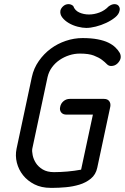

<svg xmlns="http://www.w3.org/2000/svg" viewBox="-20 -908 604 928"><path d="M505 -877Q520 -888 533 -888Q548 -888 554.5 -878Q561 -868 558 -857Q555 -839 536.5 -824Q518 -809 493.5 -797.5Q469 -786 443 -779.5Q417 -773 397 -773Q379 -773 355.5 -779Q332 -785 312.5 -796.5Q293 -808 281 -823.5Q269 -839 272 -857Q275 -869 286 -878.5Q297 -888 311 -888Q324 -888 334 -879Q342 -857 363.5 -847.5Q385 -838 410 -838Q435 -838 460.5 -847.5Q486 -857 505 -877ZM559 -652Q565 -640 563 -627Q560 -613 547.5 -601Q535 -589 517 -589Q505 -589 496 -598.5Q487 -608 472.5 -619Q458 -630 433.5 -639.5Q409 -649 366 -649Q340 -649 315 -641Q290 -633 268.5 -618.5Q247 -604 231.5 -583Q216 -562 210 -536L136 -189Q134 -177 138 -157.5Q142 -138 153.5 -120Q165 -102 186.5 -89Q208 -76 241 -76Q272 -76 306 -79Q340 -82 372 -88L429 -354H301Q284 -354 275.5 -365Q267 -376 271 -392Q274 -408 287 -419Q300 -430 317 -430H483Q500 -430 508 -419Q516 -408 513 -392L450 -97Q443 -64 419 -44.5Q395 -25 363.5 -15.5Q332 -6 297.5 -3Q263 0 237 0H225Q180 0 146.5 -17Q113 -34 91.5 -61Q70 -88 61.5 -121.5Q53 -155 60 -189L134 -536Q143 -578 167.5 -613Q192 -648 225 -672.5Q258 -697 298 -710.5Q338 -724 379 -724Q421 -724 452 -718Q483 -712 503.5 -702Q524 -692 537.5 -679Q551 -666 559 -652Z"/></svg>

Font: VDS Compensated
Style: Light Italic
Weight: 300
Italic angle: -12°
Designer: artmaker
Foundry: artmaker
Version: Version 1.000 2012 initial release